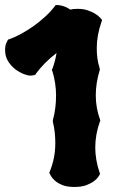

<svg xmlns="http://www.w3.org/2000/svg" viewBox="-29 -724 450 760"><path d="M375 -645 373 -638.2Q363.3 -610.8 358.6 -584.7Q354 -558.6 354 -533.2Q354 -513.2 356.4 -493.9Q358.9 -474.6 365.2 -455.1L366.2 -448.2Q357.9 -420.9 354 -396Q350.1 -371.1 350.1 -346.2Q350.1 -296.9 367.2 -250L368.2 -246.1L366.2 -242.2Q348.1 -191.4 348.1 -140.1Q348.1 -91.3 365.2 -41L367.2 -37.1L365.2 -32.2Q364.7 -31.2 359.9 -23.7Q355 -16.1 343.5 -7.3Q332 1.5 313 8.8Q293.9 16.1 265.1 16.1Q236.3 16.1 217.5 8.3Q198.7 0.5 188 -9.3Q177.2 -19 172.9 -27.1Q168.5 -35.2 168 -36.1L166 -40L168 -44.9Q179.2 -72.3 184.6 -100.1Q189.9 -127.9 189.9 -158.2Q189.9 -178.7 187.7 -199.5Q185.5 -220.2 180.2 -242.2V-248Q187 -272.9 189.9 -296.9Q192.9 -320.8 192.9 -345.2Q192.9 -395 178.2 -442.9L175.8 -446.8L178.2 -451.2Q184.1 -466.8 188.2 -482.7Q192.4 -498.5 194.8 -514.2Q169.9 -495.1 148.9 -473.9Q127.9 -452.6 113.8 -433.1L111.8 -429.2L106.9 -426.8Q106 -426.8 101.8 -425.8Q97.7 -424.8 89.8 -424.8Q81.1 -424.8 64.5 -431.2Q47.9 -437.5 31.5 -450Q15.1 -462.4 3.2 -481.4Q-8.8 -500.5 -8.8 -525.9Q-8.8 -542.5 -4.4 -552.7Q0 -563 1 -564L3.9 -567.9L7.8 -568.8Q27.8 -575.7 52.5 -588.9Q77.1 -602.1 102.1 -619.6Q127 -637.2 149.2 -657.5Q171.4 -677.7 187 -698.2L189.9 -703.1L195.8 -704.1Q197.3 -704.1 201.9 -703.9Q206.5 -703.6 213.9 -701.9Q221.2 -700.2 230.2 -696.5Q239.3 -692.9 249 -686Q260.7 -689 277.8 -689Q300.8 -689 318.1 -683.1Q335.4 -677.2 347.2 -669.9Q358.9 -662.6 364.7 -656.5Q370.6 -650.4 371.1 -649.9Z"/></svg>

Font: Hanalei Fill
Style: Regular
Weight: 400
Version: Version 1.000